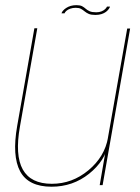

<svg xmlns="http://www.w3.org/2000/svg" viewBox="-20 -700 531 726"><path d="M357 0H368L472 -592H461L377 -116ZM121 -593H110L45 -224Q25 -110 56.2 -52Q87.5 6 175 6Q255.5 6 316.8 -43Q378 -92 389.5 -156.5L388.5 -180Q376 -107.5 314.5 -56.2Q253 -5 176 -5Q96.5 -5 66.2 -59Q36 -113 55.5 -222ZM340.5 -643.5Q354 -643.5 364 -646.8Q374 -650 380.8 -655.2Q387.5 -660.5 391.2 -665.8Q395 -671 396 -675H384.5Q383 -671 377.8 -665.8Q372.5 -660.5 363.8 -657Q355 -653.5 344 -653.5Q328 -653.5 319 -657.5Q310 -661.5 304 -667Q298 -672.5 290.5 -676.5Q283 -680.5 269 -680.5Q257.5 -680.5 247.8 -677.8Q238 -675 230.8 -670.2Q223.5 -665.5 218.8 -660.2Q214 -655 212.5 -649.5H224Q225.5 -654 231 -659Q236.5 -664 245.8 -667.2Q255 -670.5 266.5 -670.5Q279 -670.5 286.2 -666.5Q293.5 -662.5 300 -657Q306.5 -651.5 315.5 -647.5Q324.5 -643.5 340.5 -643.5Z"/></svg>

Font: Anybody Thin
Style: Italic
Weight: 100
Italic angle: -10°
Designer: Tyler Finck
Foundry: Etcetera Type Company
Version: Version 1.114;gftools[0.9.25]